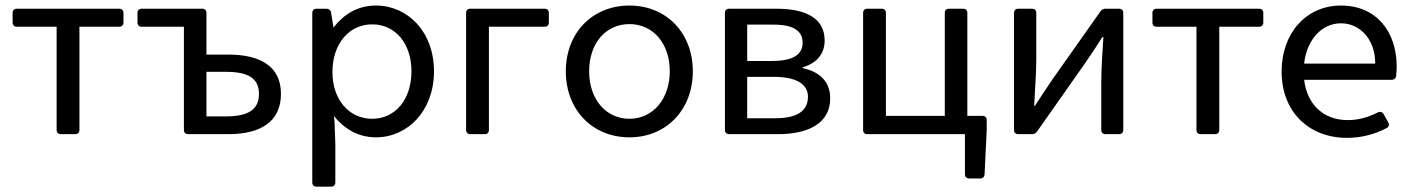

<svg xmlns="http://www.w3.org/2000/svg" viewBox="-20 -494 5201 707"><path d="M188.5 -395.5V-15.6C188.5 -5.9 194.3 0 204.1 0H256.8C266.6 0 272.5 -5.9 272.5 -15.6V-395.5H418.9C428.7 -395.5 434.6 -401.4 434.6 -411.1V-446.3C434.6 -456.1 428.7 -461.9 418.9 -461.9H42C32.2 -461.9 26.4 -456.1 26.4 -446.3V-411.1C26.4 -401.4 32.2 -395.5 42 -395.5Z M657.2 -395.5V-15.6C657.2 -5.9 663.1 0 672.9 0H821.3C936.5 0 1014.6 -43.9 1014.6 -148.4C1014.6 -251 936.5 -293 821.3 -293H740.2V-446.3C740.2 -456.1 734.4 -461.9 724.6 -461.9H502C492.2 -461.9 486.3 -456.1 486.3 -446.3V-411.1C486.3 -401.4 492.2 -395.5 502 -395.5ZM812.5 -65.4H740.2V-229.5H812.5C894.5 -229.5 933.6 -205.1 933.6 -148.4C933.6 -90.8 894.5 -65.4 812.5 -65.4Z M1364.3 -473.6C1295.9 -473.6 1245.1 -440.4 1208 -392.6L1199.2 -447.3C1198.2 -456.1 1191.4 -461.9 1182.6 -461.9H1145.5C1135.7 -461.9 1129.9 -456.1 1129.9 -446.3V177.7C1129.9 187.5 1135.7 193.4 1145.5 193.4H1199.2C1209 193.4 1214.8 187.5 1214.8 177.7V37.1L1211.9 -43C1211.9 -50.8 1210.9 -54.7 1210 -61.5L1209 -67.4C1246.1 -21.5 1296.9 11.7 1364.3 11.7C1480.5 11.7 1578.1 -85 1578.1 -231.4C1578.1 -377.9 1480.5 -473.6 1364.3 -473.6ZM1350.6 -56.6C1264.6 -56.6 1204.1 -127.9 1204.1 -228.5C1204.1 -332 1264.6 -404.3 1350.6 -404.3C1436.5 -404.3 1495.1 -333 1495.1 -231.4C1495.1 -128.9 1436.5 -56.6 1350.6 -56.6Z M1696.3 -446.3V-15.6C1696.3 -5.9 1702.1 0 1711.9 0H1764.6C1774.4 0 1780.3 -5.9 1780.3 -15.6V-395.5H1985.4C1995.1 -395.5 2001 -401.4 2001 -411.1V-446.3C2001 -456.1 1995.1 -461.9 1985.4 -461.9H1711.9C1702.1 -461.9 1696.3 -456.1 1696.3 -446.3Z M2297.9 11.7C2433.6 11.7 2531.2 -89.8 2531.2 -231.4C2531.2 -373 2433.6 -473.6 2297.9 -473.6C2161.1 -473.6 2063.5 -373 2063.5 -231.4C2063.5 -89.8 2161.1 11.7 2297.9 11.7ZM2297.9 -56.6C2210.9 -56.6 2149.4 -128.9 2149.4 -231.4C2149.4 -335 2210.9 -405.3 2297.9 -405.3C2383.8 -405.3 2446.3 -335 2446.3 -231.4C2446.3 -128.9 2383.8 -56.6 2297.9 -56.6Z M2649.4 -446.3V-15.6C2649.4 -5.9 2655.3 0 2665 0H2844.7C2958 0 3037.1 -41 3037.1 -131.8C3037.1 -199.2 2991.2 -231.4 2935.5 -243.2V-246.1C2986.3 -260.7 3016.6 -294.9 3016.6 -344.7C3016.6 -429.7 2943.4 -461.9 2837.9 -461.9H2665C2655.3 -461.9 2649.4 -456.1 2649.4 -446.3ZM2823.2 -269.5H2731.4V-403.3H2829.1C2903.3 -403.3 2935.5 -378.9 2935.5 -336.9C2935.5 -294.9 2903.3 -269.5 2823.2 -269.5ZM2835.9 -58.6H2731.4V-210.9H2831.1C2913.1 -210.9 2955.1 -183.6 2955.1 -137.7C2955.1 -86.9 2917 -58.6 2835.9 -58.6Z M3542 -67.4V-446.3C3542 -456.1 3536.1 -461.9 3526.4 -461.9H3474.6C3464.8 -461.9 3459 -456.1 3459 -446.3V-67.4H3242.2V-446.3C3242.2 -456.1 3236.3 -461.9 3226.6 -461.9H3173.8C3164.1 -461.9 3158.2 -456.1 3158.2 -446.3V-15.6C3158.2 -5.9 3164.1 0 3173.8 0H3533.2V147.5C3533.2 157.2 3539.1 163.1 3548.8 163.1H3588.9C3598.6 163.1 3605.5 157.2 3605.5 147.5L3613.3 -13.7V-51.8C3613.3 -61.5 3607.4 -67.4 3597.7 -67.4Z M3713.9 -446.3V-15.6C3713.9 -5.9 3719.7 0 3729.5 0H3780.3C3788.1 0 3793.9 -2.9 3798.8 -9.8L3974.6 -259.8C3993.2 -286.1 4021.5 -329.1 4039.1 -357.4H4043C4039.1 -297.9 4035.2 -237.3 4035.2 -187.5V-15.6C4035.2 -5.9 4041 0 4050.8 0H4100.6C4110.4 0 4116.2 -5.9 4116.2 -15.6V-446.3C4116.2 -456.1 4110.4 -461.9 4100.6 -461.9H4050.8C4043 -461.9 4037.1 -459 4032.2 -452.1L3856.4 -203.1C3837.9 -176.8 3809.6 -132.8 3791 -104.5H3788.1C3791 -164.1 3795.9 -225.6 3795.9 -275.4V-446.3C3795.9 -456.1 3790 -461.9 3780.3 -461.9H3729.5C3719.7 -461.9 3713.9 -456.1 3713.9 -446.3Z M4385.7 -395.5V-15.6C4385.7 -5.9 4391.6 0 4401.4 0H4454.1C4463.9 0 4469.7 -5.9 4469.7 -15.6V-395.5H4616.2C4626 -395.5 4631.8 -401.4 4631.8 -411.1V-446.3C4631.8 -456.1 4626 -461.9 4616.2 -461.9H4239.3C4229.5 -461.9 4223.6 -456.1 4223.6 -446.3V-411.1C4223.6 -401.4 4229.5 -395.5 4239.3 -395.5Z M5123 -249C5123 -378.9 5046.9 -473.6 4918 -473.6C4789.1 -473.6 4699.2 -371.1 4699.2 -230.5C4699.2 -85 4796.9 13.7 4940.4 13.7C4995.1 13.7 5045.9 -1 5085.9 -22.5C5094.7 -27.3 5096.7 -35.2 5091.8 -43.9L5075.2 -73.2C5070.3 -82 5062.5 -84 5053.7 -80.1C5012.7 -59.6 4978.5 -51.8 4942.4 -51.8C4854.5 -51.8 4793 -108.4 4782.2 -200.2H5104.5C5113.3 -200.2 5120.1 -205.1 5121.1 -214.8C5122.1 -226.6 5123 -238.3 5123 -249ZM5043.9 -259.8H4782.2C4792 -348.6 4847.7 -408.2 4918 -408.2C4988.3 -408.2 5044.9 -347.7 5043.9 -259.8Z"/></svg>

Font: Ed Sans Neue
Style: Regular
Weight: 400
Designer: Stephen Hutchings
Version: Version 1.004;PS 001.004;hotconv 1.0.88;makeotf.lib2.5.64775